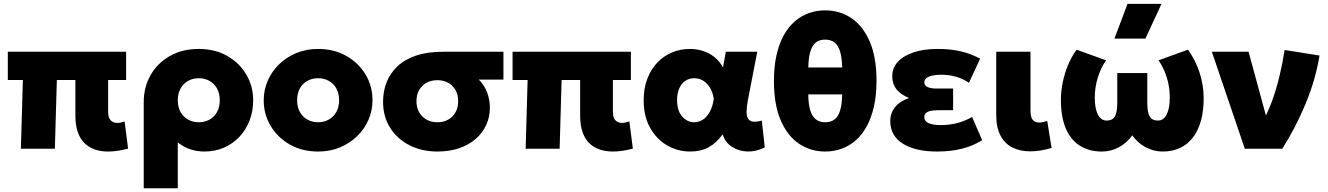

<svg xmlns="http://www.w3.org/2000/svg" viewBox="-20 -790 7053 1020"><path d="M555 15Q515 15 483 3.8Q451 -7.5 428 -30.5Q405 -53.5 392.8 -89.8Q380.5 -126 380.5 -176.5V-365H282L271.5 0H91L101.5 -365H21.5V-515H650V-365H554.5V-194.5Q554.5 -164.5 568 -150.8Q581.5 -137 603 -137Q612 -137 621.8 -139.2Q631.5 -141.5 642 -145L660.5 -0.5Q632.5 7 605.8 11Q579 15 555 15Z M743.5 210V-246Q743.5 -327.5 780.2 -391.5Q817 -455.5 882.8 -492.8Q948.5 -530 1036 -530Q1122 -530 1187 -493Q1252 -456 1288.5 -394Q1325 -332 1325 -257.5Q1325 -199.5 1306 -150Q1287 -100.5 1252.2 -63.5Q1217.5 -26.5 1170 -5.8Q1122.5 15 1065.5 15Q1026 15 990 2.8Q954 -9.5 924.5 -33.5V210ZM1036 -140.5Q1068 -140.5 1093.5 -154.8Q1119 -169 1133.2 -195.2Q1147.5 -221.5 1147.5 -257.5Q1147.5 -293.5 1133 -319.8Q1118.5 -346 1093 -360.2Q1067.5 -374.5 1036 -374.5Q1004.5 -374.5 979.2 -360.2Q954 -346 939.2 -319.8Q924.5 -293.5 924.5 -257.5Q924.5 -221.5 939 -195.2Q953.5 -169 978.8 -154.8Q1004 -140.5 1036 -140.5Z M1670 15Q1585 15 1519.8 -22.2Q1454.5 -59.5 1417.8 -121.2Q1381 -183 1381 -257.5Q1381 -311.5 1402 -360.5Q1423 -409.5 1461.8 -447.5Q1500.5 -485.5 1553.5 -507.8Q1606.5 -530 1670 -530Q1755 -530 1820.2 -492.8Q1885.5 -455.5 1922.2 -393.8Q1959 -332 1959 -257.5Q1959 -204 1938 -154.8Q1917 -105.5 1878.2 -67.5Q1839.5 -29.5 1786.8 -7.2Q1734 15 1670 15ZM1670 -140.5Q1701.5 -140.5 1726.8 -154.8Q1752 -169 1766.8 -195.2Q1781.5 -221.5 1781.5 -257.5Q1781.5 -293.5 1767 -319.8Q1752.5 -346 1727.2 -360.2Q1702 -374.5 1670 -374.5Q1638 -374.5 1612.5 -360.2Q1587 -346 1572.8 -319.8Q1558.5 -293.5 1558.5 -257.5Q1558.5 -221.5 1573 -195.2Q1587.5 -169 1613 -154.8Q1638.5 -140.5 1670 -140.5Z M2303.5 15Q2221.5 15 2156.2 -18Q2091 -51 2053 -110.5Q2015 -170 2015 -249.5Q2015 -305.5 2034 -353.5Q2053 -401.5 2091.8 -438Q2130.5 -474.5 2190.8 -494.8Q2251 -515 2334 -515H2654.5V-367H2524Q2554.5 -336 2568.5 -297.2Q2582.5 -258.5 2582.5 -218.5Q2582.5 -168.5 2563 -126Q2543.5 -83.5 2507 -51.8Q2470.5 -20 2419 -2.5Q2367.5 15 2303.5 15ZM2304 -140.5Q2336 -140.5 2360.8 -154.2Q2385.5 -168 2399.8 -193Q2414 -218 2414 -252Q2414 -303 2383 -333.5Q2352 -364 2303 -364Q2271 -364 2246.2 -350.5Q2221.5 -337 2207 -312Q2192.5 -287 2192.5 -253Q2192.5 -202.5 2223.8 -171.5Q2255 -140.5 2304 -140.5Z M3236.5 15Q3196.5 15 3164.5 3.8Q3132.5 -7.5 3109.5 -30.5Q3086.5 -53.5 3074.2 -89.8Q3062 -126 3062 -176.5V-365H2963.5L2953 0H2772.5L2783 -365H2703V-515H3331.5V-365H3236V-194.5Q3236 -164.5 3249.5 -150.8Q3263 -137 3284.5 -137Q3293.5 -137 3303.2 -139.2Q3313 -141.5 3323.5 -145L3342 -0.5Q3314 7 3287.2 11Q3260.5 15 3236.5 15Z M3647 15Q3580 15 3523.8 -17.8Q3467.5 -50.5 3433.5 -111.5Q3399.5 -172.5 3399.5 -257.5Q3399.5 -321.5 3419 -372Q3438.5 -422.5 3472.2 -457.8Q3506 -493 3550.2 -511.5Q3594.5 -530 3645 -530Q3682.5 -530 3715.8 -519Q3749 -508 3775.8 -486.5Q3802.5 -465 3821 -432L3836 -515H4003L3953.5 -260Q3946.5 -222 3946.2 -196.8Q3946 -171.5 3954.5 -158.8Q3963 -146 3980.8 -143.8Q3998.5 -141.5 4027 -149.5L4043 -7Q3996.5 16.5 3950 14.8Q3903.5 13 3867.8 -10.5Q3832 -34 3819 -76.5Q3787 -31 3745.2 -8Q3703.5 15 3647 15ZM3668 -140.5Q3692.5 -140.5 3713.8 -154.2Q3735 -168 3750.5 -195.5Q3766 -223 3772 -264.5Q3769.5 -282.5 3763.8 -298.8Q3758 -315 3748.8 -328.8Q3739.5 -342.5 3727.5 -352.8Q3715.5 -363 3700.8 -368.8Q3686 -374.5 3668.5 -374.5Q3641.5 -374.5 3620.8 -360.5Q3600 -346.5 3588.5 -320.5Q3577 -294.5 3577 -258.5Q3577 -201 3604.2 -170.8Q3631.5 -140.5 3668 -140.5Z M4364 15Q4287 15 4225.2 -26.2Q4163.5 -67.5 4127.5 -150.8Q4091.5 -234 4091.5 -360Q4091.5 -436 4105 -496.2Q4118.5 -556.5 4143 -601.2Q4167.5 -646 4201.5 -675.8Q4235.5 -705.5 4276.8 -720.2Q4318 -735 4364 -735Q4441 -735 4502.5 -694Q4564 -653 4600.2 -569.8Q4636.5 -486.5 4636.5 -360Q4636.5 -284.5 4622.8 -224.2Q4609 -164 4584.5 -119Q4560 -74 4526 -44.2Q4492 -14.5 4451 0.2Q4410 15 4364 15ZM4364 -140.5Q4410 -140.5 4431.5 -176.2Q4453 -212 4454 -288.5H4274Q4274.5 -237.5 4284.2 -204.8Q4294 -172 4313.8 -156.2Q4333.5 -140.5 4364 -140.5ZM4274 -431.5H4454Q4453 -482.5 4443.2 -515.2Q4433.5 -548 4414 -563.8Q4394.5 -579.5 4364 -579.5Q4318 -579.5 4296.8 -543.8Q4275.5 -508 4274 -431.5Z M4958 15Q4842.5 15 4776 -27Q4709.5 -69 4709.5 -147Q4709.5 -188.5 4734.8 -220.5Q4760 -252.5 4809.5 -269.5Q4764.5 -287.5 4742.2 -316Q4720 -344.5 4720 -384.5Q4720 -429 4749.8 -461.5Q4779.5 -494 4833.8 -512Q4888 -530 4960 -530Q5028 -530 5081.2 -518Q5134.5 -506 5187 -478.5L5127.5 -350Q5098 -371 5060.5 -382Q5023 -393 4981.5 -393Q4953.5 -393 4933.2 -388.5Q4913 -384 4901.8 -375.2Q4890.5 -366.5 4890.5 -352.5Q4890.5 -336 4907.2 -327.8Q4924 -319.5 4956.5 -319.5H5043.5V-204.5H4963.5Q4940 -204.5 4923.5 -200.8Q4907 -197 4898.8 -189Q4890.5 -181 4890.5 -167.5Q4890.5 -145.5 4913.5 -135.5Q4936.5 -125.5 4979 -125.5Q5024 -125.5 5065.2 -136.2Q5106.5 -147 5144.5 -168.5L5197.5 -45.5Q5151 -15.5 5091.2 -0.2Q5031.5 15 4958 15Z M5453.5 14Q5399 14 5358.2 -6.5Q5317.5 -27 5295 -69.8Q5272.5 -112.5 5272.5 -179.5V-515H5454.5V-202.5Q5454.5 -167.5 5466.5 -153.2Q5478.5 -139 5501 -139Q5510.5 -139 5521.2 -141.2Q5532 -143.5 5543.5 -147.5L5566.5 -4Q5536 5 5507.8 9.5Q5479.5 14 5453.5 14Z M5834 15Q5764.5 15 5715.5 -16.8Q5666.5 -48.5 5641.2 -109.5Q5616 -170.5 5616 -258.5Q5616 -306 5626 -353.8Q5636 -401.5 5654.5 -445.8Q5673 -490 5699.5 -526L5856 -469.5Q5841.5 -449 5830.5 -425.8Q5819.5 -402.5 5811.8 -377.2Q5804 -352 5800 -325.2Q5796 -298.5 5796 -271.5Q5796 -214.5 5812.2 -182Q5828.5 -149.5 5859.5 -149.5Q5889.5 -149.5 5902.5 -170.5Q5915.5 -191.5 5915.5 -245V-402H6075V-245Q6075 -191.5 6088 -170.5Q6101 -149.5 6131 -149.5Q6146.5 -149.5 6158.2 -157.8Q6170 -166 6178 -181.8Q6186 -197.5 6190.2 -220Q6194.5 -242.5 6194.5 -271.5Q6194.5 -308 6187.5 -342.8Q6180.5 -377.5 6167.2 -409.8Q6154 -442 6134.5 -469.5L6291 -526Q6330.5 -472 6352.5 -405.2Q6374.5 -338.5 6374.5 -267.5Q6374.5 -201 6360 -148.8Q6345.5 -96.5 6317.8 -60Q6290 -23.5 6249.5 -4.2Q6209 15 6156 15Q6109.5 15 6067 -7.5Q6024.5 -30 5995 -71Q5966 -30 5923.8 -7.5Q5881.5 15 5834 15ZM5900.5 -585 5970 -769.5H6150.5L6065 -585Z M6593 0 6418 -515H6613L6726 -100L6683.5 -137Q6713 -186 6736.8 -250.8Q6760.5 -315.5 6777.5 -386.8Q6794.5 -458 6804.5 -524.5L6990 -495Q6969 -367 6916.5 -240.2Q6864 -113.5 6792.5 0Z"/></svg>

Font: Geologica ExtraBold
Style: Regular
Weight: 800
Designer: Sindre Bremnes, Frode Helland
Foundry: Monokrom Skriftforlag AS
Version: Version 1.010;gftools[0.9.28]